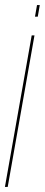

<svg xmlns="http://www.w3.org/2000/svg" viewBox="-46 -740 178 760"><path d="M-26.5 0 79.5 -600H90.5L-15.5 0ZM100.5 -720H111.5L103.5 -674H92.5Z"/></svg>

Font: Anybody UltraCondensed Thin
Style: Italic
Weight: 100
Width: 1
Italic angle: -10°
Designer: Tyler Finck
Foundry: Etcetera Type Company
Version: Version 1.010; ttfautohint (v1.8.3) -l 8 -r 50 -G 200 -x 14 